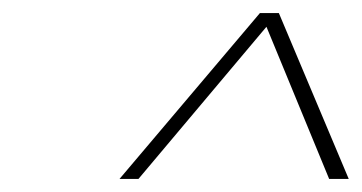

<svg xmlns="http://www.w3.org/2000/svg" viewBox="-20 -670 554 294"><path d="M484 -396H514L407 -650H378L163 -396H192L388 -629Z"/></svg>

Font: LT Wave Thin
Style: Italic
Weight: 100
Designer: Daniel Lyons
Version: Version 2.5 (Glyphs App)